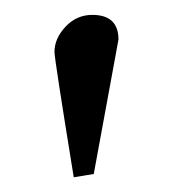

<svg xmlns="http://www.w3.org/2000/svg" viewBox="-20 -664 230 258"><path d="M79.1 -425.8Q53.2 -585 53.2 -594.2Q53.2 -612.3 68.1 -628.2Q83 -644 104 -644Q139.2 -644 139.2 -610.8L106 -430.2Z"/></svg>

Font: Linux Libertine Capitals
Style: Small Caps
Weight: 400
Designer: Philipp H. Poll
Foundry: Philipp H. Poll
Version: Version 5.1.3